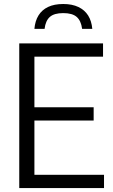

<svg xmlns="http://www.w3.org/2000/svg" viewBox="-20 -962 580 982"><path d="M78.5 0V-740H507V-672H156V-68H512V0ZM133 -345.5V-413.5H459V-345.5ZM156 -814.5Q159.5 -855 177 -883.2Q194.5 -911.5 226 -926.5Q257.5 -941.5 303.5 -941.5Q349 -941.5 381 -926.2Q413 -911 430.8 -882.8Q448.5 -854.5 452 -814.5H400Q394.5 -856 372.2 -875.5Q350 -895 303.5 -895Q257 -895 235 -875.5Q213 -856 208 -814.5Z"/></svg>

Font: Encode Sans SemiCondensed
Style: Regular
Weight: 400
Width: 4
Designer: Multiple Designers
Foundry: Impallari Type
Version: Version 3.002